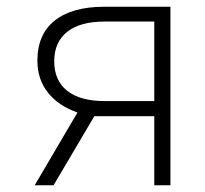

<svg xmlns="http://www.w3.org/2000/svg" viewBox="-20 -550 610 570"><path d="M83 0 210 -216Q153 -236 122 -275.5Q91 -315 91 -370Q91 -448 142.5 -489Q194 -530 290 -530H486V0H438V-205H260L139 0ZM438 -250V-486H290Q218 -486 179.5 -455.5Q141 -425 141 -368Q141 -311 179.5 -280.5Q218 -250 290 -250Z"/></svg>

Font: Geist ExtLt
Style: Regular
Weight: 400
Designer: Basement.studio, Andrés Briganti, Mateo Zaragoza
Foundry: Basement.studio, Vercel, Andrés Briganti, Guido Ferreyra, Mateo Zaragoza
Version: Version 1.401